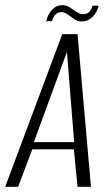

<svg xmlns="http://www.w3.org/2000/svg" viewBox="-41 -723 424 743"><path d="M-21 0 200 -591H259L311 0H259L245 -145H84L29 0ZM90 -173H246L218 -522ZM276 -640Q263 -640 255 -644Q247 -648 235 -657Q227 -663 217.5 -669.5Q208 -676 196 -676Q184 -676 174.5 -667.5Q165 -659 160 -641H138Q144 -668 160.5 -685.5Q177 -703 201 -703Q214 -703 224.5 -697Q235 -691 246 -683Q255 -677 263 -672.5Q271 -668 281 -668Q294 -668 303 -675.5Q312 -683 317 -701H341Q334 -674 316.5 -657Q299 -640 276 -640Z"/></svg>

Font: Alumni Sans Thin Light
Style: Italic
Weight: 300
Italic angle: -8°
Version: Version 1.016